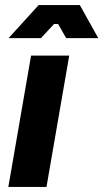

<svg xmlns="http://www.w3.org/2000/svg" viewBox="-20 -740 409 760"><path d="M13 0H164L254 -520H103ZM369 -589 296 -720H133L14 -589H142L194 -645H210L242 -589Z"/></svg>

Font: Fixel Text 20240404
Style: Bold Italic
Weight: 700
Width: 4
Italic angle: -10°
Designer: AlfaBravo + MacPaw
Foundry: Kyrylo Tkachov, Marchela Mozhyna, Serhii Makarenko, Maria Weinstein, Zakhar Kryvoshyya
Version: Version 1.211;Glyphs 3.2 (3225)